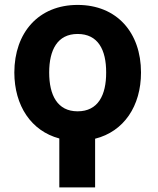

<svg xmlns="http://www.w3.org/2000/svg" viewBox="-20 -573 653 796"><path d="M225.9 1.1V203.8H374.3V2.1C493.6 -27.7 564.6 -133.2 564.6 -272.4C564.6 -437.9 464.5 -552.6 301.8 -552.6C139.9 -552.6 39.8 -437.9 39.4 -272.4C39.8 -134.6 109 -30.2 225.9 1.1ZM301.8 -111.5C218 -111.5 183.9 -178.3 183.9 -272.4C183.9 -365.8 218 -432.2 301.8 -432.2C386.4 -432.2 420.5 -366.5 420.1 -272.4C420.5 -178.3 386.4 -111.5 301.8 -111.5Z"/></svg>

Font: Karasuma Gothic
Style: Bold
Weight: 700
Designer: Rasmus Andersson / Ryoko Nishizuka
Foundry: Genbu
Version: Version 1.00